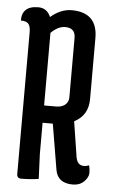

<svg xmlns="http://www.w3.org/2000/svg" viewBox="-50 -685 431 730"><g transform="rotate(5 165.5 -320.0)"><path d="M42 -12V-553Q42 -575 34 -584.5Q26 -594 5 -594Q4 -620 19 -635Q34 -650 67 -650Q100 -650 114 -617Q153 -650 194 -650Q293 -650 293 -552V-320Q293 -257 240 -230L261 -96Q266 -64 292 -64Q300 -64 311 -68Q315 -56 315 -39.5Q315 -23 298.5 -6.5Q282 10 256 10Q197 10 189 -41L160 -214H121V-94L125 0Q91 5 58 5Q42 5 42 -12ZM175 -584Q148 -584 121 -557V-280H167Q188 -280 201 -290.5Q214 -301 214 -320V-546Q214 -584 175 -584Z"/></g></svg>

Font: Medula One
Style: Regular
Weight: 400
Designer: Luciano Vergara
Foundry: Luciano Vergara
Version: Version 1.002